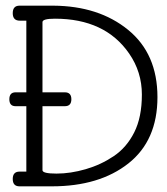

<svg xmlns="http://www.w3.org/2000/svg" viewBox="-20 -658 591 678"><path d="M73 -585H50Q25 -585 25 -611.5Q25 -638 49 -638H168Q329 -637 432.5 -552.5Q536 -468 536 -315Q536 -162 433.5 -81Q331 0 163 0H49Q25 0 25 -26Q25 -52 49 -52H73V-283H35Q13 -283 13 -307.5Q13 -332 35 -332H73ZM209 -283H130V-57Q130 -45 179.5 -45Q229 -45 282.5 -60.5Q336 -76 381.5 -106.5Q427 -137 454 -190.5Q481 -244 481 -324Q481 -404 436 -469Q351 -592 174 -592Q130 -592 130 -580V-332H209Q232 -332 232 -307.5Q232 -283 209 -283Z"/></svg>

Font: Glass Antiqua
Style: Regular
Weight: 400
Version: 1.001